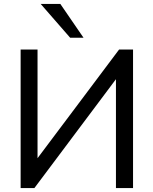

<svg xmlns="http://www.w3.org/2000/svg" viewBox="-20 -957 781 977"><path d="M85 0V-705H171V-152L586 -705H657V0H570V-554L155 0ZM337 -765 187 -937H287L405 -765Z"/></svg>

Font: Nunito Sans Medium
Style: Regular
Weight: 500
Designer: Vernon Adams
Foundry: Vernon Adams
Version: Version 3.101; ttfautohint (v1.8.4.7-5d5b);gftools[0.9.27]